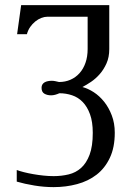

<svg xmlns="http://www.w3.org/2000/svg" viewBox="-20 -539 546 767"><path d="M215.8 -211.4Q240.7 -211.4 261.5 -220.5Q282.2 -229.5 297.6 -246.6Q313 -263.7 321.5 -288.1Q330.1 -312.5 330.1 -343.3V-472.2H169.4Q157.7 -472.2 145 -467.3Q132.3 -462.4 120.8 -453.1Q109.4 -443.8 100.6 -431.2Q91.8 -418.5 87.4 -402.3H48.3L64.5 -518.6H416.5V-342.8Q416.5 -310.5 405.5 -285.9Q394.5 -261.2 378.4 -242.9Q362.3 -224.6 343.5 -211.9Q324.7 -199.2 309.1 -191.4Q331.5 -185.5 354.5 -170.7Q377.4 -155.8 396 -132.6Q414.6 -109.4 426.5 -78.1Q438.5 -46.9 438.5 -8.8Q438.5 49.8 418.9 91.3Q399.4 132.8 366 158.7Q332.5 184.6 288.1 196.5Q243.7 208.5 194.3 208.5Q155.8 208.5 117.2 202.1Q78.6 195.8 46.9 186.5V140.1Q58.6 144.5 75.9 148.9Q93.3 153.3 113 156.7Q132.8 160.2 153.8 162.4Q174.8 164.6 194.3 164.6Q225.6 164.6 254.2 157.7Q282.7 150.9 304 131.8Q325.2 112.8 337.9 79.1Q350.6 45.4 350.6 -8.3Q350.6 -52.2 339.6 -82.5Q328.6 -112.8 310.3 -131.6Q292 -150.4 267.8 -158.4Q243.7 -166.5 217.3 -166.5Q208.5 -162.6 200.2 -160.4Q191.9 -158.2 184.1 -158.2Q168.5 -158.2 157.2 -164.8Q146 -171.4 146 -188.5Q146 -196.3 149.4 -201.7Q152.8 -207 158.4 -210.2Q164.1 -213.4 171.4 -214.8Q178.7 -216.3 186.5 -216.3Q194.3 -216.3 201.7 -214.6Q209 -212.9 215.8 -211.4Z"/></svg>

Font: Arian Grqi
Style: Regular
Weight: 400
Designer: Ruben Hakobyan (Tarumian)
Foundry: Ruben Hakobyan (Tarumian)
Version: Version 1.003